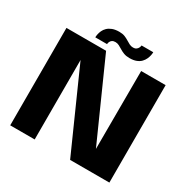

<svg xmlns="http://www.w3.org/2000/svg" viewBox="-178 -983 1141 1152"><g transform="rotate(30 392.5 -407.0)"><path d="M39.5 0H209V-596.5H188.5L454.5 0H726.5V-675H557L555.5 -80H580L314 -675H39.5ZM457 -707Q484.5 -707 503.5 -714.5Q522.5 -722 534.2 -734.2Q546 -746.5 552.2 -760.5Q558.5 -774.5 561 -787.2Q563.5 -800 563.5 -809H482.5Q482 -802 478.2 -793.5Q474.5 -785 466.2 -778.8Q458 -772.5 444.5 -772.5Q430 -772.5 417.8 -778.8Q405.5 -785 393 -793Q380.5 -801 365 -807.2Q349.5 -813.5 327 -813.5Q298.5 -813.5 279 -806Q259.5 -798.5 247.2 -786.5Q235 -774.5 228.8 -760.8Q222.5 -747 220 -734.2Q217.5 -721.5 217.5 -712.5H299Q299 -719.5 302.5 -728Q306 -736.5 314.2 -742.5Q322.5 -748.5 337 -748.5Q351 -748.5 363 -742.2Q375 -736 388 -727.8Q401 -719.5 417.5 -713.2Q434 -707 457 -707Z"/></g></svg>

Font: Anybody UltraCondensed Thin
Style: Bold
Weight: 700
Version: Version 1.111